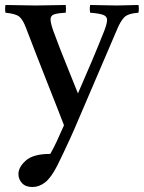

<svg xmlns="http://www.w3.org/2000/svg" viewBox="-36 -496 577 771"><path d="M94 255Q67 255 52.5 239.5Q38 224 38 203Q38 175 68 148.5Q98 122 166 122Q179 99 191.5 72.5Q204 46 221 7Q210 -21 193 -65Q176 -109 154.5 -162.5Q133 -216 111 -273.5Q89 -331 68 -385Q56 -417 41.5 -429Q27 -441 -14 -445Q-17 -459 -14 -476Q15 -476 45 -475Q75 -474 107 -474Q136 -474 170 -475Q204 -476 228 -476Q230 -461 228 -445Q194 -443 180.5 -438Q167 -433 167 -418Q167 -404 177 -375Q203 -304 227.5 -244Q252 -184 277 -121Q309 -194 333.5 -252Q358 -310 383 -373Q394 -402 394 -416Q394 -430 379 -436Q364 -442 326 -445Q323 -461 326 -476Q351 -476 377.5 -475Q404 -474 434 -474Q454 -474 477.5 -475Q501 -476 520 -476Q523 -461 520 -445Q478 -442 463 -426.5Q448 -411 435 -380L264 19Q259 31 246 59.5Q233 88 218.5 118.5Q204 149 194 169Q169 218 145 236.5Q121 255 94 255Z"/></svg>

Font: Tiro Tamil
Style: Regular
Weight: 400
Designer: Tamil: Fernando Mello & Fiona Ross. Latin: John Hudson.
Foundry: Tiro Typeworks Ltd.
Version: Version 1.52